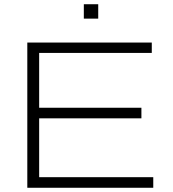

<svg xmlns="http://www.w3.org/2000/svg" viewBox="-20 -887 818 907"><path d="M109 0V-686H697V-637H165V-378H648V-328H165V-50H704V0ZM376 -799V-867H444V-799Z"/></svg>

Font: Archivo SemiExpanded Thin
Style: Regular
Weight: 250
Width: 6
Designer: Hector Gatti
Foundry: Omnibus-Type
Version: Version 2.001